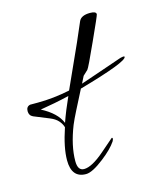

<svg xmlns="http://www.w3.org/2000/svg" viewBox="-86 -566 532 643"><g transform="rotate(-15 179.5 -245.0)"><path d="M134 14Q84 14 84 -47Q84 -91 106 -156Q102 -169 92.5 -179.5Q83 -190 66 -197L12 -219Q-1 -225 -1 -240Q-1 -256 13 -259H40Q93 -259 151 -271L152 -273L218 -419L247 -486Q255 -504 286 -504Q307 -504 307 -494Q307 -490 270 -409Q233 -327 228 -322L211 -306L199 -282Q214 -287 250.5 -299.5Q287 -312 345 -332Q349 -333 352 -333.5Q355 -334 356 -334Q360 -334 360 -332Q360 -315 191 -267Q171 -228 157 -200.5Q143 -173 136 -156Q110 -90 110 -37Q110 -4 132 -4Q159 -4 203 -42L248 -81Q251 -81 251 -78Q251 -75 248 -69Q232 -45 197 -18Q156 14 134 14ZM110 -170Q117 -190 125.5 -211Q134 -232 144 -254Q119 -248 93.5 -243Q68 -238 43 -234Q95 -207 110 -170Z"/></g></svg>

Font: Love Light
Style: Regular
Weight: 400
Designer: Robert E. Leuschke
Foundry: Robert E. Leuschke
Version: Version 1.010; ttfautohint (v1.8.3)